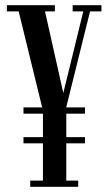

<svg xmlns="http://www.w3.org/2000/svg" viewBox="-20 -720 411 740"><path d="M96.5 0V-24H145.5V-167.5H70.5V-191.5H145.5V-282H70.5V-306H142.5L52 -676H6.5V-700H191.5V-676H153.5L224 -361.5L301 -676H260V-700H371V-676H327L235.5 -307.5V-306H307.5V-282H235.5V-191.5H307.5V-167.5H235.5V-24H281.5V0Z"/></svg>

Font: Imbue 50pt Medium
Style: Regular
Weight: 500
Designer: Tyler Finck
Foundry: Etcetera Type Company
Version: Version 1.102; ttfautohint (v1.8.3)